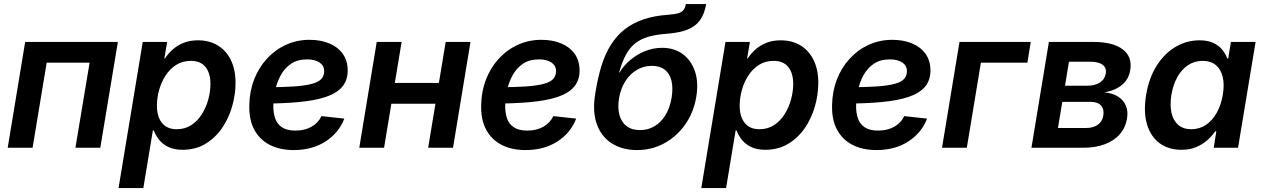

<svg xmlns="http://www.w3.org/2000/svg" viewBox="-20 -748 6395 972"><path d="M576.7 -535.6 487.8 0H361.8L433.6 -430.7H216.3L145 0H19L107.4 -535.6Z M580.1 204.1 702.6 -535.6H826.2L812 -451.7H814.9Q830.1 -475.6 853.3 -496.6Q876.5 -517.6 908.4 -530.8Q940.4 -543.9 982.4 -543.9Q1039.1 -543.9 1081.8 -518.3Q1124.5 -492.7 1148.4 -444.6Q1172.4 -396.5 1172.4 -328.6Q1172.4 -268.6 1155 -208.5Q1137.7 -148.4 1103.8 -99.1Q1069.8 -49.8 1019.8 -19.8Q969.7 10.3 904.3 10.3Q860.4 10.3 830.8 -4.6Q801.3 -19.5 784.2 -42Q767.1 -64.5 758.8 -87.4H753.9L705.6 204.1ZM874.5 -93.8Q917 -93.8 949 -115Q981 -136.2 1002.4 -170.7Q1023.9 -205.1 1034.7 -245.4Q1045.4 -285.6 1045.4 -323.7Q1045.4 -377.4 1020.5 -408.7Q995.6 -439.9 946.3 -439.9Q904.3 -439.9 872.3 -419.7Q840.3 -399.4 818.6 -366.2Q796.9 -333 785.6 -292.7Q774.4 -252.4 774.4 -212.9Q774.4 -157.7 800 -125.7Q825.7 -93.8 874.5 -93.8Z M1467.3 11.7Q1396.5 11.7 1345.5 -14.6Q1294.4 -41 1267.3 -91.6Q1240.2 -142.1 1242.2 -215.3Q1243.2 -285.2 1266.4 -345.2Q1289.6 -405.3 1330.8 -450.4Q1372.1 -495.6 1427.2 -521Q1482.4 -546.4 1547.4 -546.4Q1603.5 -546.4 1647.2 -528.1Q1690.9 -509.8 1715.6 -475.1Q1740.2 -440.4 1740.2 -391.1Q1740.2 -341.3 1712.4 -308.6Q1684.6 -275.9 1629.2 -257.3Q1573.7 -238.8 1491.7 -231.2Q1409.7 -223.6 1301.3 -223.6L1315.4 -306.2Q1407.7 -306.2 1467.3 -310.3Q1526.9 -314.5 1560.5 -324Q1594.2 -333.5 1607.7 -349.4Q1621.1 -365.2 1621.1 -388.2Q1621.1 -415.5 1598.1 -431.4Q1575.2 -447.3 1534.7 -447.3Q1485.4 -447.3 1452.6 -424.6Q1419.9 -401.9 1400.6 -366Q1381.3 -330.1 1372.8 -289.3Q1364.3 -248.5 1363.8 -212.9Q1363.3 -177.7 1372.8 -149.2Q1382.3 -120.6 1407.2 -103.8Q1432.1 -86.9 1476.1 -86.9Q1522.9 -86.9 1557.4 -106.7Q1591.8 -126.5 1607.4 -160.2L1723.1 -147.5Q1695.3 -75.2 1627.9 -31.7Q1560.5 11.7 1467.3 11.7Z M2235.4 -328.1 2217.8 -222.7H1927.2L1944.8 -328.1ZM2013.2 -535.6 1924.3 0H1798.8L1887.2 -535.6ZM2361.8 -535.6 2273.4 0H2147.5L2236.3 -535.6Z M2641.1 11.7Q2570.3 11.7 2519.3 -14.6Q2468.3 -41 2441.2 -91.6Q2414.1 -142.1 2416 -215.3Q2417 -285.2 2440.2 -345.2Q2463.4 -405.3 2504.6 -450.4Q2545.9 -495.6 2601.1 -521Q2656.2 -546.4 2721.2 -546.4Q2777.3 -546.4 2821 -528.1Q2864.7 -509.8 2889.4 -475.1Q2914.1 -440.4 2914.1 -391.1Q2914.1 -341.3 2886.2 -308.6Q2858.4 -275.9 2803 -257.3Q2747.6 -238.8 2665.5 -231.2Q2583.5 -223.6 2475.1 -223.6L2489.3 -306.2Q2581.5 -306.2 2641.1 -310.3Q2700.7 -314.5 2734.4 -324Q2768.1 -333.5 2781.5 -349.4Q2794.9 -365.2 2794.9 -388.2Q2794.9 -415.5 2772 -431.4Q2749 -447.3 2708.5 -447.3Q2659.2 -447.3 2626.5 -424.6Q2593.8 -401.9 2574.5 -366Q2555.2 -330.1 2546.6 -289.3Q2538.1 -248.5 2537.6 -212.9Q2537.1 -177.7 2546.6 -149.2Q2556.2 -120.6 2581.1 -103.8Q2606 -86.9 2649.9 -86.9Q2696.8 -86.9 2731.2 -106.7Q2765.6 -126.5 2781.2 -160.2L2897 -147.5Q2869.1 -75.2 2801.8 -31.7Q2734.4 11.7 2641.1 11.7Z M3205.6 11.7Q3130.4 11.7 3077.4 -22Q3024.4 -55.7 3001.5 -119.1Q2978.5 -182.6 2993.2 -272.5L2996.1 -289.6Q3007.8 -360.4 3026.1 -418.5Q3044.4 -476.6 3073 -521.7Q3101.6 -566.9 3141.8 -598.9Q3182.1 -630.9 3237.1 -649.7Q3292 -668.5 3363.8 -673.3Q3397.5 -675.8 3415.5 -681.6Q3433.6 -687.5 3441.4 -698.7Q3449.2 -710 3452.1 -727.5H3555.2Q3546.4 -678.2 3524.2 -646.5Q3502 -614.7 3461.2 -598.4Q3420.4 -582 3356 -577.1Q3302.7 -573.2 3263.9 -562.3Q3225.1 -551.3 3197 -529.5Q3168.9 -507.8 3149.2 -471.7Q3129.4 -435.5 3114.3 -381.3H3116.7Q3136.7 -415 3169.9 -443.4Q3203.1 -471.7 3244.6 -488.8Q3286.1 -505.9 3332 -505.9Q3393.6 -505.9 3436.5 -474.1Q3479.5 -442.4 3498.3 -386.5Q3517.1 -330.6 3504.9 -257.8Q3492.2 -180.2 3449.7 -119.1Q3407.2 -58.1 3344 -23.2Q3280.8 11.7 3205.6 11.7ZM3219.7 -89.4Q3260.7 -89.4 3293.5 -108.9Q3326.2 -128.4 3348.6 -164.8Q3371.1 -201.2 3379.9 -252.4Q3388.2 -303.7 3379.2 -339.8Q3370.1 -376 3345.2 -395.3Q3320.3 -414.6 3279.8 -414.6Q3239.3 -414.6 3204.6 -394.5Q3169.9 -374.5 3146.2 -337.6Q3122.6 -300.8 3113.8 -250.5Q3106 -202.1 3116 -165.8Q3126 -129.4 3152.3 -109.4Q3178.7 -89.4 3219.7 -89.4Z M3530.3 204.1 3652.8 -535.6H3776.4L3762.2 -451.7H3765.1Q3780.3 -475.6 3803.5 -496.6Q3826.7 -517.6 3858.6 -530.8Q3890.6 -543.9 3932.6 -543.9Q3989.3 -543.9 4032 -518.3Q4074.7 -492.7 4098.6 -444.6Q4122.6 -396.5 4122.6 -328.6Q4122.6 -268.6 4105.2 -208.5Q4087.9 -148.4 4054 -99.1Q4020 -49.8 3970 -19.8Q3919.9 10.3 3854.5 10.3Q3810.5 10.3 3781 -4.6Q3751.5 -19.5 3734.4 -42Q3717.3 -64.5 3709 -87.4H3704.1L3655.8 204.1ZM3824.7 -93.8Q3867.2 -93.8 3899.2 -115Q3931.2 -136.2 3952.6 -170.7Q3974.1 -205.1 3984.9 -245.4Q3995.6 -285.6 3995.6 -323.7Q3995.6 -377.4 3970.7 -408.7Q3945.8 -439.9 3896.5 -439.9Q3854.5 -439.9 3822.5 -419.7Q3790.5 -399.4 3768.8 -366.2Q3747.1 -333 3735.8 -292.7Q3724.6 -252.4 3724.6 -212.9Q3724.6 -157.7 3750.2 -125.7Q3775.9 -93.8 3824.7 -93.8Z M4417.5 11.7Q4346.7 11.7 4295.7 -14.6Q4244.6 -41 4217.5 -91.6Q4190.4 -142.1 4192.4 -215.3Q4193.4 -285.2 4216.6 -345.2Q4239.7 -405.3 4281 -450.4Q4322.3 -495.6 4377.4 -521Q4432.6 -546.4 4497.6 -546.4Q4553.7 -546.4 4597.4 -528.1Q4641.1 -509.8 4665.8 -475.1Q4690.4 -440.4 4690.4 -391.1Q4690.4 -341.3 4662.6 -308.6Q4634.8 -275.9 4579.3 -257.3Q4523.9 -238.8 4441.9 -231.2Q4359.9 -223.6 4251.5 -223.6L4265.6 -306.2Q4357.9 -306.2 4417.5 -310.3Q4477.1 -314.5 4510.7 -324Q4544.4 -333.5 4557.9 -349.4Q4571.3 -365.2 4571.3 -388.2Q4571.3 -415.5 4548.3 -431.4Q4525.4 -447.3 4484.9 -447.3Q4435.5 -447.3 4402.8 -424.6Q4370.1 -401.9 4350.8 -366Q4331.5 -330.1 4323 -289.3Q4314.5 -248.5 4314 -212.9Q4313.5 -177.7 4323 -149.2Q4332.5 -120.6 4357.4 -103.8Q4382.3 -86.9 4426.3 -86.9Q4473.1 -86.9 4507.6 -106.7Q4542 -126.5 4557.6 -160.2L4673.3 -147.5Q4645.5 -75.2 4578.1 -31.7Q4510.7 11.7 4417.5 11.7Z M5198.2 -535.6 5181.2 -430.7H4945.8L4874.5 0H4749L4837.4 -535.6Z M5201.7 0 5290 -535.6H5517.1Q5613.8 -535.6 5663.6 -498.3Q5713.4 -460.9 5701.7 -392.1Q5694.3 -347.2 5660.4 -318.6Q5626.5 -290 5570.8 -280.3Q5611.8 -276.9 5639.6 -259.3Q5667.5 -241.7 5679.7 -213.1Q5691.9 -184.6 5685.5 -147.5Q5678.2 -102.5 5649.7 -69.3Q5621.1 -36.1 5574 -18.1Q5526.9 0 5463.9 0ZM5335.9 -100.1H5479Q5513.7 -100.1 5536.9 -116Q5560.1 -131.8 5565.4 -162.1Q5570.8 -194.8 5554.2 -213.6Q5537.6 -232.4 5501 -232.4H5357.9ZM5371.6 -314H5483.4Q5522.9 -314 5548.1 -330.3Q5573.2 -346.7 5578.1 -376.5Q5582.5 -404.8 5562 -420.2Q5541.5 -435.5 5500.5 -435.5H5391.6Z M5960.9 10.3Q5895.5 10.3 5850.3 -23.2Q5805.2 -56.6 5786.6 -118.9Q5768.1 -181.2 5782.2 -267.6Q5796.9 -355 5836.4 -416.7Q5876 -478.5 5932.1 -511.2Q5988.3 -543.9 6052.2 -543.9Q6095.7 -543.9 6124 -530Q6152.3 -516.1 6168.7 -495.1Q6185.1 -474.1 6193.4 -451.7H6197.8L6211.4 -535.6H6336.4L6247.6 0H6124.5L6137.7 -83.5H6132.3Q6116.2 -60.1 6092.3 -38.6Q6068.4 -17.1 6035.9 -3.4Q6003.4 10.3 5960.9 10.3ZM6011.2 -93.8Q6052.2 -93.8 6085 -115.7Q6117.7 -137.7 6139.6 -176.8Q6161.6 -215.8 6170.4 -268.1Q6179.2 -320.3 6169.9 -358.9Q6160.6 -397.5 6135 -418.7Q6109.4 -439.9 6068.4 -439.9Q6026.9 -439.9 5994.4 -418.2Q5961.9 -396.5 5940.4 -357.9Q5918.9 -319.3 5910.2 -268.1Q5901.9 -216.3 5910.6 -177Q5919.4 -137.7 5944.8 -115.7Q5970.2 -93.8 6011.2 -93.8Z"/></svg>

Font: Inter 20pt SemiBold
Style: Italic
Weight: 600
Italic angle: -9.3988°
Version: Version 4.001;git-66647c0bb